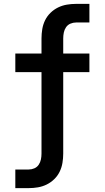

<svg xmlns="http://www.w3.org/2000/svg" viewBox="-20 -755 540 990"><path d="M59 215V119H128Q143 119 157 113Q171 107 179.5 94.5Q188 82 191 67Q194 52 194 37V-383H59V-479H194V-557Q194 -581 198 -605Q202 -629 212.5 -650.5Q223 -672 240.5 -689Q258 -706 279.5 -716.5Q301 -727 324.5 -731Q348 -735 372 -735H441V-639H372Q357 -639 343 -633Q329 -627 320.5 -614.5Q312 -602 309 -587Q306 -572 306 -557V-479H441V-383H306V37Q306 61 302 85Q298 109 287.5 130.5Q277 152 259.5 169Q242 186 220.5 196.5Q199 207 175.5 211Q152 215 128 215Z"/></svg>

Font: Iosevka Custom
Style: Bold
Weight: 700
Monospace: yes
Designer: Belleve Invis
Foundry: Belleve Invis
Version: Version 30.3.3; ttfautohint (v1.8.3)